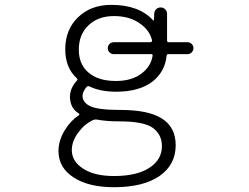

<svg xmlns="http://www.w3.org/2000/svg" viewBox="-20 -576 1040 803"><path d="M383.8 -76.2Q377 -77.1 370.1 -74.2Q335 -58.6 308.6 -23.4Q280.3 13.7 280.3 51.8Q280.3 98.6 327.6 129.4Q375 160.2 457 160.2Q551.8 160.2 604.5 126Q657.2 91.8 657.2 35.2Q657.2 -12.7 620.1 -40.5Q583 -68.4 479.5 -68.4Q422.9 -68.4 383.8 -76.2ZM456.1 -349.6Q445.3 -349.6 438 -356.9Q430.7 -364.3 430.7 -374.5Q430.7 -384.8 438 -392.1Q445.3 -399.4 456.1 -399.4H610.4Q612.3 -399.4 614.3 -401.9Q616.2 -404.3 616.2 -406.2Q606.4 -449.2 565.4 -477.5Q522.5 -508.8 456.5 -508.8Q390.6 -508.8 350.1 -470.2Q309.6 -431.6 309.6 -368.2Q309.6 -306.6 350.6 -272Q391.6 -237.3 464.8 -237.3Q532.2 -237.3 573.2 -269.5Q611.3 -298.8 618.2 -342.8Q619.1 -349.6 612.3 -349.6ZM625 -518.6Q625 -529.3 632.8 -537.1Q640.6 -544.9 651.9 -544.9Q663.1 -544.9 670.9 -537.1Q678.7 -529.3 678.7 -517.6V-406.2Q678.7 -399.4 686.5 -399.4H764.6Q774.4 -399.4 781.7 -392.1Q789.1 -384.8 789.1 -374.5Q789.1 -364.3 781.7 -356.9Q774.4 -349.6 764.6 -349.6H684.6Q677.7 -349.6 676.8 -342.8Q669.9 -275.4 617.2 -234.4Q561.5 -192.4 465.8 -192.4Q399.4 -192.4 353.5 -214.8Q346.7 -217.8 341.8 -211.9Q325.2 -192.4 325.2 -174.8Q325.2 -147.5 357.4 -131.8Q389.6 -116.2 484.4 -116.2Q601.6 -116.2 658.2 -79.6Q714.8 -43 714.8 31.2Q714.8 113.3 647 160.2Q579.1 207 456.1 207Q350.6 207 287.6 166Q224.6 125 224.6 55.7Q224.6 10.7 252 -33.2Q277.3 -73.2 310.5 -94.7Q312.5 -95.7 312 -98.1Q311.5 -100.6 309.6 -101.6Q273.4 -123 272.5 -170.9Q272.5 -207 301.8 -239.3Q306.6 -244.1 300.8 -249Q252.9 -293 252.9 -370.1Q252.9 -452.1 306.6 -503.9Q360.4 -555.7 445.3 -555.7Q561.5 -555.7 620.1 -491.2Q621.1 -490.2 622.6 -490.7Q624 -491.2 624 -493.2Z"/></svg>

Font: Rounded Mgen+ 2m light
Style: Regular
Weight: 200
Designer: [Source Han Sans]
Ryoko NISHIZUKA  (kana & ideographs); Paul D. Hunt (Latin, Greek & Cyrillic); Wenlong ZHANG  (bopomofo
Version: Version 1.059.20150602